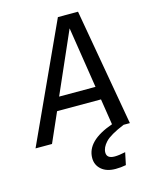

<svg xmlns="http://www.w3.org/2000/svg" viewBox="-165 -775 866 1093"><g transform="rotate(-15 267.5 -229.0)"><path d="M388.2 -250 332 -609.9 173.8 -250ZM345.2 126Q345.2 161.1 392.1 161.1Q417 161.1 455.1 152.8L439.9 225.1Q410.2 231 378.9 231Q325.7 231 295.4 204.6Q265.1 178.2 265.1 137.2Q265.1 35.2 423.8 -20L399.9 -172.9H141.1L64.9 0H-32.2L284.2 -689H402.8L523.9 0H486.8Q401.9 35.2 373.5 65.7Q345.2 96.2 345.2 126Z"/></g></svg>

Font: FiraSans-Italic
Style: Italic
Weight: 400
Italic angle: -8°
Designer: Carrois Corporate & Edenspiekermann AG
Foundry: Carrois Corporate GbR & Edenspiekermann AG
Version: Version 3.106;PS 003.106;hotconv 1.0.70;makeotf.lib2.5.58329